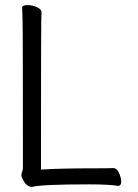

<svg xmlns="http://www.w3.org/2000/svg" viewBox="-20 -725 540 754"><path d="M106 9Q84 9 70 -20Q64 -31 64 -37Q64 -44 67 -50.5Q70 -57 70 -70Q70 -621 68.5 -649.5Q67 -678 67 -695Q67 -705 89 -705Q106 -705 124.5 -697Q143 -689 143 -677Q143 -665 142 -639.5Q141 -614 141 -59Q213 -64 349 -64Q411 -64 424 -65Q439 -65 447.5 -45.5Q456 -26 456 -12Q456 5 443 5Q408 -1 331 -1Q141 -1 106 9Z"/></svg>

Font: LXGW WenKai Mono Lite
Style: Regular
Weight: 400
Monospace: yes
Designer: LXGW / Fontworks Inc.
Foundry: LXGW / Fontworks Inc.
Version: Version 1.520; June 14, 2025